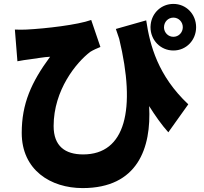

<svg xmlns="http://www.w3.org/2000/svg" viewBox="-20 -870 1040 981"><path d="M982 -731C982 -797 932 -850 866 -850C805 -850 757 -805 750 -746L749 -733V-731C749 -665 800 -612 866 -612C932 -612 982 -665 982 -731ZM818 -727C818 -728 818 -730 818 -731C818 -758 839 -780 866 -780C893 -780 914 -758 914 -731C914 -704 893 -682 866 -682C840 -682 820 -702 818 -727ZM742 -328C773 -279 805 -233 840 -194L942 -337C787 -483 746 -638 727 -766L572 -722C577 -706 584 -688 589 -672C676 -311 621 -81 405 -81C313 -81 254 -123 254 -226C254 -410 370 -551 441 -605C457 -615 478 -624 493 -630L446 -768C377 -743 214 -724 116 -719C97 -718 75 -718 56 -719L69 -557C93 -562 111 -564 133 -567C159 -570 205 -579 236 -580C140 -450 91 -340 91 -191C91 -1 239 91 402 91C683 91 754 -113 742 -328ZM749 -741C749 -740 749 -738 749 -736V-733ZM749 -732V-733V-732Z"/></svg>

Font: Glow Sans SC Normal Heavy
Style: Regular
Weight: 900
Designer: Ryoko NISHIZUKA (kana, bopomofo & ideographs); Paul D. Hunt (Latin, Greek & Cyrillic); Sandoll Communications, Soo-young
Version: Version 0.93